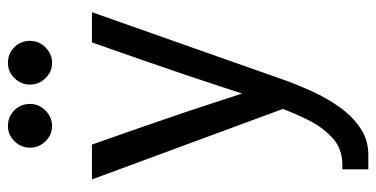

<svg xmlns="http://www.w3.org/2000/svg" viewBox="-258 -496 971 496"><g transform="rotate(-90 228.0 -248.5)"><path d="M102 -497Q124 -435 145.5 -373Q167 -311 189 -246Q200 -212 211.5 -177.5Q223 -143 234 -109Q245 -144 256.5 -178Q268 -212 279 -246Q301 -311 322.5 -373Q344 -435 366 -497H444L268 2Q257 33 240 70.5Q223 108 200 141Q177 174 146 195.5Q115 217 76 217H38V150H49Q91 150 118.5 125Q146 100 164 64.5Q182 29 194 -4L12 -497ZM207 -657Q207 -634 190 -617Q173 -600 150 -600Q127 -600 110.5 -617Q94 -634 94 -657Q94 -680 110.5 -697Q127 -714 150 -714Q174 -714 190.5 -697.5Q207 -681 207 -657ZM370 -657Q370 -634 353 -617Q336 -600 313 -600Q290 -600 273.5 -617Q257 -634 257 -657Q257 -680 273.5 -697Q290 -714 313 -714Q337 -714 353.5 -697.5Q370 -681 370 -657Z"/></g></svg>

Font: Rosario Light
Style: Regular
Weight: 300
Designer: Hector Gatti
Foundry: Omnibus Type
Version: Version 1.101; ttfautohint (v1.8.1.43-b0c9)